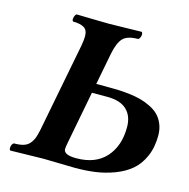

<svg xmlns="http://www.w3.org/2000/svg" viewBox="-98 -742 824 838"><g transform="rotate(15 314.0 -322.5)"><path d="M369.1 -334H299.8L255.9 -105Q250 -74.7 250 -66.9Q250 -40 307.1 -40Q394 -40 440.4 -91.6Q486.8 -143.1 486.8 -228Q486.8 -277.8 457.8 -305.9Q428.7 -334 369.1 -334ZM21 2Q15.1 -1.5 17.3 -14.6Q19.5 -27.8 27.8 -32.2Q54.2 -32.2 71 -37.4Q87.9 -42.5 98.4 -54.9Q108.9 -67.4 114.5 -82.3Q120.1 -97.2 125 -122.1L202.1 -520Q207 -546.9 207 -564Q207 -592.3 189.5 -602.5Q171.9 -612.8 140.1 -612.8Q133.8 -617.2 137 -630.1Q140.1 -643.1 147 -647Q148.9 -647 210.4 -645.5Q272 -644 294.9 -644Q319.3 -644 367.9 -645.5Q416.5 -647 440.9 -647Q447.3 -641.6 444.3 -629.2Q441.4 -616.7 434.1 -612.8Q386.2 -612.8 366.2 -592.3Q346.2 -571.8 335.9 -520L308.1 -376H362.8Q388.7 -376 409.7 -375.2Q430.7 -374.5 459.2 -371.1Q487.8 -367.7 509.8 -361.8Q531.7 -356 554.9 -344.7Q578.1 -333.5 593.3 -318.4Q608.4 -303.2 618.2 -280Q627.9 -256.8 627.9 -228Q627.9 -174.3 609.6 -133.1Q591.3 -91.8 561.5 -66.7Q531.7 -41.5 489.5 -25.6Q447.3 -9.8 404.8 -3.9Q362.3 2 313 2Q289.1 2 241.5 0.5Q193.8 -1 169.9 -1Q145.5 -1 95.5 0.5Q45.4 2 21 2Z"/></g></svg>

Font: Common Serif
Style: Bold Italic
Weight: 700
Italic angle: -12°
Designer: Philipp H. Poll, Khaled Hosny
Foundry: Stefan Peev, Context Ltd.
Version: Version 1.026